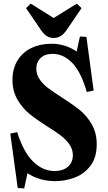

<svg xmlns="http://www.w3.org/2000/svg" viewBox="-20 -992 598 1062"><path d="M404 -707 422 -790 458 -788 498 -491 460 -483Q429 -592 380.5 -643Q332 -694 271 -694Q228 -694 204.5 -671Q181 -648 181 -612Q181 -580 199 -553.5Q217 -527 244 -506.5Q271 -486 319 -455Q382 -415 421 -383.5Q460 -352 487.5 -304.5Q515 -257 515 -194Q515 -120 480 -74.5Q445 -29 392.5 -9.5Q340 10 285 10Q199 10 132 -34L114 50L78 48L37 -253L75 -261Q110 -150 163.5 -98Q217 -46 282 -46Q328 -46 355.5 -69.5Q383 -93 383 -134Q383 -166 364.5 -192.5Q346 -219 318.5 -240.5Q291 -262 244 -291Q181 -331 142.5 -362.5Q104 -394 76.5 -441Q49 -488 49 -550Q49 -613 77.5 -658.5Q106 -704 154.5 -727Q203 -750 264 -750Q342 -750 404 -707ZM277 -782Q253 -782 235 -795Q217 -808 197 -840L124 -947L150 -972L276 -893H278L405 -972L431 -947L358 -840Q338 -808 319.5 -795Q301 -782 277 -782Z"/></svg>

Font: Minipax
Style: Bold
Weight: 600
Designer: Raphaël Ronot, Igor Stepanchenko (Cyrillic)
Foundry: steppetype
Version: Version 1.002